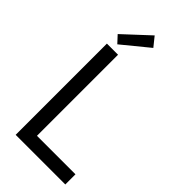

<svg xmlns="http://www.w3.org/2000/svg" viewBox="-288 -1005 1071 1071"><g transform="rotate(45 247.0 -470.0)"><path d="M84 0V-719.7H171.9V-80.1H475.6V0ZM127.9 -757.8 88.9 -799.8 240.2 -940.4 284.2 -885.7Z"/></g></svg>

Font: Reddit Sans
Style: Regular
Weight: 400
Designer: Stephen Hutchings
Foundry: Reddit
Version: Version 1.014